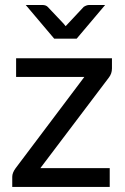

<svg xmlns="http://www.w3.org/2000/svg" viewBox="-20 -737 493 757"><path d="M421.4 -467.3Q421.4 -446.8 409.2 -431.2L139.2 -74.2H412.6V0H28.3V-40Q28.3 -55.7 41.5 -73.7L312.5 -433.6H43.5V-507.3H421.4ZM147.5 -717.3Q160.6 -717.3 168 -710L230.5 -644L238.8 -633.8L310.1 -710Q321.8 -717.3 331.1 -717.3H394.5L282.2 -584.5H193.8L81.5 -717.3Z"/></svg>

Font: Lato-Medium
Style: Regular
Weight: 500
Designer: Lukasz Dziedzic
Foundry: tyPoland Lukasz Dziedzic
Version: Version 2.006; 2014-01-15